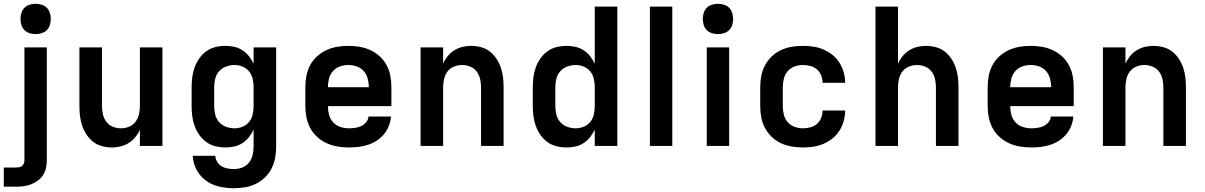

<svg xmlns="http://www.w3.org/2000/svg" viewBox="-38 -770 6358 1013"><path d="M-18 215V114H46Q54 114 62.5 112.5Q71 111 77.5 106Q84 101 87.5 93Q91 85 91 76V-520H209V76Q209 97 204.5 117Q200 137 189 154Q178 171 161.5 183Q145 195 126 202.5Q107 210 86.5 212.5Q66 215 46 215ZM150 -590Q134 -590 118 -595Q102 -600 91 -611Q80 -622 75 -638Q70 -654 70 -670Q70 -686 75 -702Q80 -718 91 -729Q102 -740 118 -745Q134 -750 150 -750Q166 -750 182 -745Q198 -740 209 -729Q220 -718 225 -702Q230 -686 230 -670Q230 -654 225 -638Q220 -622 209 -611Q198 -600 182 -595Q166 -590 150 -590Z M552 8Q526 8 500 1Q474 -6 453.5 -22Q433 -38 418.5 -60Q404 -82 395.5 -107Q387 -132 384 -158Q381 -184 381 -210V-520H500V-210Q500 -188 505 -166.5Q510 -145 523 -127.5Q536 -110 557 -101.5Q578 -93 600 -93Q622 -93 643 -101.5Q664 -110 677 -127.5Q690 -145 695 -166.5Q700 -188 700 -210V-520H819V0H700V-86Q691 -65 676 -46.5Q661 -28 641 -15.5Q621 -3 598 2.5Q575 8 552 8Z M1196 223Q1171 223 1145 219.5Q1119 216 1095 207.5Q1071 199 1049.5 183.5Q1028 168 1013 147.5Q998 127 989 102.5Q980 78 979 52H1098Q1099 69 1108 84Q1117 99 1131.5 107.5Q1146 116 1162.5 119Q1179 122 1196 122Q1219 122 1240 114Q1261 106 1275 88.5Q1289 71 1294.5 49Q1300 27 1300 5V-86Q1290 -65 1275.5 -46.5Q1261 -28 1241 -15Q1221 -2 1198 3Q1175 8 1151 8Q1124 8 1098 1.5Q1072 -5 1050.5 -20.5Q1029 -36 1013.5 -58Q998 -80 989 -105Q980 -130 976.5 -156.5Q973 -183 973 -210V-310Q973 -337 976.5 -363.5Q980 -390 989 -415Q998 -440 1013.5 -462Q1029 -484 1050.5 -499.5Q1072 -515 1098 -521.5Q1124 -528 1151 -528Q1175 -528 1198 -523Q1221 -518 1241 -505Q1261 -492 1275.5 -473.5Q1290 -455 1300 -434V-520H1419V5Q1419 35 1413.5 64Q1408 93 1394.5 119.5Q1381 146 1359.5 166.5Q1338 187 1311.5 200Q1285 213 1255.5 218Q1226 223 1196 223ZM1199 -93Q1221 -93 1242 -101.5Q1263 -110 1276.5 -127Q1290 -144 1295 -166Q1300 -188 1300 -210V-310Q1300 -332 1295 -354Q1290 -376 1276.5 -393Q1263 -410 1242 -418.5Q1221 -427 1199 -427Q1177 -427 1155 -419Q1133 -411 1118 -394Q1103 -377 1097.5 -355Q1092 -333 1092 -310V-210Q1092 -187 1097.5 -165Q1103 -143 1118 -126Q1133 -109 1155 -101Q1177 -93 1199 -93Z M1803 8Q1773 8 1743 3Q1713 -2 1685.5 -14.5Q1658 -27 1635.5 -47.5Q1613 -68 1599 -94Q1585 -120 1579 -150Q1573 -180 1573 -210V-310Q1573 -340 1578.5 -369.5Q1584 -399 1598 -425.5Q1612 -452 1634.5 -472.5Q1657 -493 1684 -505.5Q1711 -518 1740.5 -523Q1770 -528 1800 -528Q1830 -528 1859.5 -523Q1889 -518 1916 -505.5Q1943 -493 1965.5 -472.5Q1988 -452 2002 -425.5Q2016 -399 2021.5 -369.5Q2027 -340 2027 -310V-210H1692Q1692 -187 1698 -164.5Q1704 -142 1719.5 -125Q1735 -108 1757.5 -100.5Q1780 -93 1803 -93Q1819 -93 1836 -95.5Q1853 -98 1868 -105Q1883 -112 1894 -125.5Q1905 -139 1906 -155H2025Q2023 -130 2013.5 -105.5Q2004 -81 1987.5 -61.5Q1971 -42 1949.5 -28Q1928 -14 1903.5 -6Q1879 2 1853.5 5Q1828 8 1803 8ZM1692 -310H1908Q1908 -333 1902 -355.5Q1896 -378 1881 -395Q1866 -412 1844.5 -419.5Q1823 -427 1800 -427Q1777 -427 1755.5 -419.5Q1734 -412 1719 -395Q1704 -378 1698 -355.5Q1692 -333 1692 -310Z M2181 0V-520H2300V-434Q2309 -455 2324 -473.5Q2339 -492 2359 -504.5Q2379 -517 2402 -522.5Q2425 -528 2448 -528Q2474 -528 2500 -521Q2526 -514 2546.5 -498Q2567 -482 2581.5 -460Q2596 -438 2604.5 -413Q2613 -388 2616 -362Q2619 -336 2619 -310V0H2500V-310Q2500 -332 2495 -353.5Q2490 -375 2477 -392.5Q2464 -410 2443 -418.5Q2422 -427 2400 -427Q2378 -427 2357 -418.5Q2336 -410 2323 -392.5Q2310 -375 2305 -353.5Q2300 -332 2300 -310V0Z M2951 8Q2924 8 2898 1.5Q2872 -5 2850.5 -20.5Q2829 -36 2813.5 -58Q2798 -80 2789 -105Q2780 -130 2776.5 -156.5Q2773 -183 2773 -210V-310Q2773 -337 2776.5 -363.5Q2780 -390 2789 -415Q2798 -440 2813.5 -462Q2829 -484 2850.5 -499.5Q2872 -515 2898 -521.5Q2924 -528 2951 -528Q2975 -528 2998 -523Q3021 -518 3041 -505Q3061 -492 3075.5 -473.5Q3090 -455 3100 -434V-735H3219V0H3100V-86Q3090 -65 3075.5 -46.5Q3061 -28 3041 -15Q3021 -2 2998 3Q2975 8 2951 8ZM2999 -93Q3021 -93 3042 -101.5Q3063 -110 3076.5 -127Q3090 -144 3095 -166Q3100 -188 3100 -210V-310Q3100 -332 3095 -354Q3090 -376 3076.5 -393Q3063 -410 3042 -418.5Q3021 -427 2999 -427Q2977 -427 2955 -419Q2933 -411 2918 -394Q2903 -377 2897.5 -355Q2892 -333 2892 -310V-210Q2892 -187 2897.5 -165Q2903 -143 2918 -126Q2933 -109 2955 -101Q2977 -93 2999 -93Z M3391 0V-735H3509V0Z M3691 0V-520H3809V0ZM3750 -590Q3734 -590 3718 -595Q3702 -600 3691 -611Q3680 -622 3675 -638Q3670 -654 3670 -670Q3670 -686 3675 -702Q3680 -718 3691 -729Q3702 -740 3718 -745Q3734 -750 3750 -750Q3766 -750 3782 -745Q3798 -740 3809 -729Q3820 -718 3825 -702Q3830 -686 3830 -670Q3830 -654 3825 -638Q3820 -622 3809 -611Q3798 -600 3782 -595Q3766 -590 3750 -590Z M4198 8Q4168 8 4138.5 3Q4109 -2 4082 -14.5Q4055 -27 4033.5 -48Q4012 -69 3998 -95Q3984 -121 3978.5 -150.5Q3973 -180 3973 -210V-310Q3973 -340 3978.5 -369.5Q3984 -399 3998 -425Q4012 -451 4033.5 -472Q4055 -493 4082 -505.5Q4109 -518 4138.5 -523Q4168 -528 4198 -528Q4225 -528 4253 -524Q4281 -520 4306.5 -509Q4332 -498 4354 -480.5Q4376 -463 4391 -439Q4406 -415 4413.5 -388Q4421 -361 4421 -333H4302Q4302 -353 4294.5 -372Q4287 -391 4272 -404Q4257 -417 4237 -422Q4217 -427 4198 -427Q4175 -427 4153.5 -419Q4132 -411 4117.5 -394Q4103 -377 4097.5 -354.5Q4092 -332 4092 -310V-210Q4092 -188 4097.5 -165.5Q4103 -143 4117.5 -126Q4132 -109 4153.5 -101Q4175 -93 4198 -93Q4217 -93 4237 -98Q4257 -103 4272 -116Q4287 -129 4294.5 -148Q4302 -167 4302 -187H4421Q4421 -159 4413.5 -132Q4406 -105 4391 -81Q4376 -57 4354 -39.5Q4332 -22 4306.5 -11Q4281 0 4253 4Q4225 8 4198 8Z M4581 0V-735H4700V-434Q4709 -455 4724 -473.5Q4739 -492 4759 -504.5Q4779 -517 4802 -522.5Q4825 -528 4848 -528Q4874 -528 4900 -521Q4926 -514 4946.5 -498Q4967 -482 4981.5 -460Q4996 -438 5004.5 -413Q5013 -388 5016 -362Q5019 -336 5019 -310V0H4900V-310Q4900 -332 4895 -353.5Q4890 -375 4877 -392.5Q4864 -410 4843 -418.5Q4822 -427 4800 -427Q4778 -427 4757 -418.5Q4736 -410 4723 -392.5Q4710 -375 4705 -353.5Q4700 -332 4700 -310V0Z M5403 8Q5373 8 5343 3Q5313 -2 5285.5 -14.5Q5258 -27 5235.5 -47.5Q5213 -68 5199 -94Q5185 -120 5179 -150Q5173 -180 5173 -210V-310Q5173 -340 5178.5 -369.5Q5184 -399 5198 -425.5Q5212 -452 5234.5 -472.5Q5257 -493 5284 -505.5Q5311 -518 5340.5 -523Q5370 -528 5400 -528Q5430 -528 5459.5 -523Q5489 -518 5516 -505.5Q5543 -493 5565.5 -472.5Q5588 -452 5602 -425.5Q5616 -399 5621.5 -369.5Q5627 -340 5627 -310V-210H5292Q5292 -187 5298 -164.5Q5304 -142 5319.5 -125Q5335 -108 5357.5 -100.5Q5380 -93 5403 -93Q5419 -93 5436 -95.5Q5453 -98 5468 -105Q5483 -112 5494 -125.5Q5505 -139 5506 -155H5625Q5623 -130 5613.5 -105.5Q5604 -81 5587.5 -61.5Q5571 -42 5549.5 -28Q5528 -14 5503.5 -6Q5479 2 5453.5 5Q5428 8 5403 8ZM5292 -310H5508Q5508 -333 5502 -355.5Q5496 -378 5481 -395Q5466 -412 5444.5 -419.5Q5423 -427 5400 -427Q5377 -427 5355.5 -419.5Q5334 -412 5319 -395Q5304 -378 5298 -355.5Q5292 -333 5292 -310Z M5781 0V-520H5900V-434Q5909 -455 5924 -473.5Q5939 -492 5959 -504.5Q5979 -517 6002 -522.5Q6025 -528 6048 -528Q6074 -528 6100 -521Q6126 -514 6146.5 -498Q6167 -482 6181.5 -460Q6196 -438 6204.5 -413Q6213 -388 6216 -362Q6219 -336 6219 -310V0H6100V-310Q6100 -332 6095 -353.5Q6090 -375 6077 -392.5Q6064 -410 6043 -418.5Q6022 -427 6000 -427Q5978 -427 5957 -418.5Q5936 -410 5923 -392.5Q5910 -375 5905 -353.5Q5900 -332 5900 -310V0Z"/></svg>

Font: Iosevka Aile
Style: Bold
Weight: 700
Designer: Belleve Invis
Foundry: Belleve Invis
Version: Version 28.0.1; ttfautohint (v1.8.4)